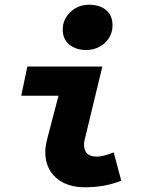

<svg xmlns="http://www.w3.org/2000/svg" viewBox="-20 -782 640 814"><path d="M340 12Q263 12 217.5 -28.5Q172 -69 172 -138Q172 -163 182 -200L228 -376H70L96 -500H414L340 -194Q336 -178 336 -170Q336 -118 390 -118Q417 -118 462 -136L494 -16Q426 12 340 12ZM344 -570Q303 -570 274.5 -592.5Q246 -615 246 -657Q246 -700 278.5 -731Q311 -762 358 -762Q402 -762 429.5 -739.5Q457 -717 457 -675Q457 -630 424.5 -600Q392 -570 344 -570Z"/></svg>

Font: TypoPRO Source Code Pro
Style: Italic
Weight: 900
Italic angle: -11°
Monospace: yes
Designer: Paul D. Hunt, Teo Tuominen
Foundry: Adobe Systems Incorporated
Version: Version 1.030;PS 1.0;hotconv 1.0.84;makeotf.lib2.5.63406